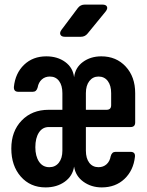

<svg xmlns="http://www.w3.org/2000/svg" viewBox="-20 -805 640 835"><path d="M178 10Q111.8 10 70.5 -37Q29.2 -84 29.2 -159Q29.2 -234.2 74.2 -280.8Q119.1 -327.5 191.4 -327.5H251.3V-399.6Q251.3 -433.6 236.8 -452.8Q222.3 -472.1 196.8 -472.1Q176 -472.1 161.8 -459.4Q147.6 -446.6 143.8 -424.8Q138.8 -405.8 122.8 -405.8H59.8Q39.4 -405.8 40.4 -426.8Q46.4 -486.3 84.6 -523.2Q122.9 -560 181.4 -560Q229.8 -560 263.5 -535.5Q297.2 -511 302.2 -469.2Q307.2 -511 340.6 -535.5Q374 -560 420.6 -560Q485.6 -560 526.8 -515.5Q567.9 -471 567.9 -400V-272.5Q567.9 -252.5 547.9 -252.5H353.5V-150Q353.5 -116.4 368.2 -97.2Q382.9 -77.9 408.5 -77.9Q429.2 -77.9 443.4 -90.6Q457.6 -103.4 461.4 -125.6Q466.4 -144.6 482.4 -144.6H547.5Q568.9 -144.6 566.9 -123.6Q560.5 -64.1 521.5 -27Q482.5 10 422.3 10Q377 10 342.7 -14.7Q308.5 -39.4 302.2 -80.6Q296 -39.4 261.6 -14.7Q227.2 10 178 10ZM194.5 -77.9Q220.5 -77.9 235.9 -97.4Q251.3 -116.9 251.3 -150V-252.5H192.2Q164.7 -252.5 149.2 -228.5Q133.7 -204.6 133.7 -164.7Q133.7 -125.8 149.8 -101.8Q165.9 -77.9 194.5 -77.9ZM353.5 -327.5H443.4Q463.4 -327.5 463.4 -347.5V-400Q463.4 -433.1 448.8 -452.6Q434.1 -472.1 408.5 -472.1Q383.9 -472.1 368.7 -452.6Q353.5 -433.1 353.5 -400ZM262.5 -645Q247.5 -645 243 -653.8Q238.4 -662.5 247.1 -674.9L318.5 -770.1Q329.9 -785 348.4 -785H425.1Q441 -785 445.1 -776.2Q449.2 -767.5 439.5 -755.1L361.1 -659.3Q349.8 -645 331.3 -645Z"/></svg>

Font: Pitagon Sans Mono
Style: Regular
Weight: 400
Monospace: yes
Designer: Travis Tran
Foundry: Pitagon
Version: Version 1.001;gftools[0.9.26]